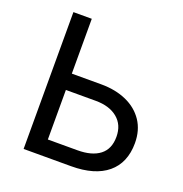

<svg xmlns="http://www.w3.org/2000/svg" viewBox="-126 -812 879 923"><g transform="rotate(20 313.0 -350.0)"><path d="M94 0V-700H188V-419.5H338.5Q411.5 -419.5 467.8 -394.5Q524 -369.5 555.8 -322.2Q587.5 -275 587.5 -209Q587.5 -158.5 571 -119.5Q554.5 -80.5 522.2 -53.8Q490 -27 443.5 -13.5Q397 0 336.5 0ZM188 -82.5H339.5Q413 -82.5 453.2 -113.5Q493.5 -144.5 493.5 -207Q493.5 -268 452.2 -302Q411 -336 340.5 -336H188Z"/></g></svg>

Font: Geologica Cursive Light
Style: Regular
Weight: 300
Designer: Sindre Bremnes, Frode Helland
Foundry: Monokrom Skriftforlag AS
Version: Version 1.010;gftools[0.9.28]